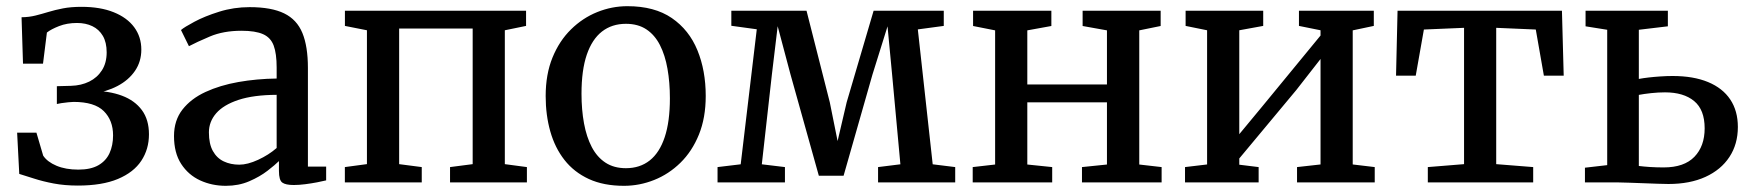

<svg xmlns="http://www.w3.org/2000/svg" viewBox="-20 -590 5667 621"><path d="M231.8 10.2Q189.3 10.2 153.8 3.5Q118.2 -3.3 90.2 -12.4Q62.2 -21.4 42.3 -27.5L35.4 -161H97.8L119.7 -86.5Q133.2 -66.3 162.8 -53.9Q192.5 -41.4 233.3 -41.4Q273.3 -41.4 298.1 -55.5Q322.9 -69.7 334.3 -94.7Q345.7 -119.8 345.7 -152.1Q345.7 -200.8 315.7 -230.6Q285.7 -260.4 218 -260.4Q212.4 -260.4 200.7 -259.2Q189 -258.1 178.3 -256.4Q167.6 -254.7 163.9 -253.6V-311.2L209.5 -312.4Q242.6 -313.3 268.6 -326.1Q294.6 -338.9 309.8 -362.8Q325 -386.7 325 -420.6Q325 -452.9 312.7 -473.9Q300.3 -495 278.8 -505.3Q257.2 -515.7 229.2 -515.7Q196.8 -515.7 171 -505.6Q145.3 -495.5 131.7 -484.8L119.1 -384.1H54.4L49.7 -534.2Q74 -534.5 94.7 -539.7Q115.4 -544.9 136.7 -551.4Q158 -557.9 183.7 -562.9Q209.3 -567.9 243.6 -567.9Q304.6 -567.9 347.8 -550.4Q391.1 -533 414.1 -501.9Q437.1 -470.7 437.1 -429.5Q437.1 -390.8 416.6 -360.8Q396.1 -330.8 360.1 -311.9Q324 -292.9 277.2 -286.4V-296.4Q332.9 -296.1 374.5 -280.5Q416 -264.9 438.9 -233.9Q461.8 -202.8 461.8 -155.6Q461.8 -107.6 437.1 -70.1Q412.4 -32.6 361.4 -11.2Q310.5 10.2 231.8 10.2Z M710.4 11Q665.6 11 627.4 -6.5Q589.3 -24 566 -59.8Q542.8 -95.5 542.8 -150Q542.8 -200.5 570.2 -235.7Q597.7 -270.8 644.6 -292.5Q691.6 -314.2 751 -324.7Q810.5 -335.2 874.8 -336V-371.5Q874.8 -416.7 865.2 -442.6Q855.6 -468.4 831 -479.4Q806.4 -490.5 761 -490.5Q702.7 -490.5 658.9 -472Q615.1 -453.4 591.1 -440.6L565.4 -492.9Q575.5 -501.9 608.7 -519.6Q641.8 -537.4 688.8 -552.1Q735.8 -566.9 787.4 -566.9Q857.8 -566.9 899.1 -546.7Q940.3 -526.6 958.1 -483.2Q975.9 -439.8 975.9 -370.3V-51.1H1034.9V-6.6Q1023.8 -3.8 1005.6 -0.3Q987.4 3.2 967.3 5.8Q947.1 8.4 930.2 8.4Q903.8 8.4 893 0.5Q882.2 -7.4 882.2 -37.1V-69Q869.7 -56.6 845.1 -37.6Q820.5 -18.6 786.3 -3.8Q752.1 11 710.4 11ZM754 -57.4Q780.7 -57.4 814.8 -73.1Q848.9 -88.8 874.8 -111.3V-283.3Q799.8 -282.9 751.3 -266.9Q702.8 -250.8 679.2 -223.6Q655.7 -196.4 655.7 -161.8Q655.7 -124.6 668.5 -101.6Q681.3 -78.6 703.6 -68Q725.9 -57.4 754 -57.4Z M1095.4 0V-49.6L1166.8 -59.2V-492.1L1095.6 -506.2V-555.3H1681.5V-506.2L1612.8 -492.1V-59.1L1684.2 -49.6V0H1435.6V-49.6L1508.8 -59.1V-497.8H1271V-59.1L1344.1 -49.6V0Z M1744.9 -279.3Q1744.9 -349.6 1766.9 -403.7Q1789 -457.8 1826.7 -494.8Q1864.4 -531.9 1911.6 -550.9Q1958.8 -570 2009.3 -570Q2096.9 -570 2152.9 -531.6Q2208.8 -493.2 2235.7 -427.5Q2262.6 -361.8 2262.6 -279.7Q2262.6 -209.1 2240.6 -154.8Q2218.5 -100.5 2180.8 -63.6Q2143.1 -26.7 2095.8 -7.9Q2048.6 11 1998.1 11Q1932.5 11 1884.6 -11Q1836.7 -33.1 1805.8 -72.5Q1774.9 -111.9 1759.9 -164.8Q1744.9 -217.7 1744.9 -279.3ZM2004.5 -46Q2049.7 -46 2081.4 -71Q2113.1 -96 2129.9 -146.3Q2146.7 -196.6 2146.7 -272Q2146.7 -323.5 2138.9 -367.5Q2131.2 -411.5 2114.5 -444.2Q2097.9 -476.8 2070.8 -494.9Q2043.6 -513 2004.5 -513Q1959.2 -513 1927 -488Q1894.9 -463 1877.8 -412.9Q1860.8 -362.9 1860.8 -287Q1860.8 -235 1868.9 -191Q1877 -147 1894 -114.4Q1911.1 -81.8 1938.4 -63.9Q1965.8 -46 2004.5 -46Z M2300.8 0V-49.6L2375.7 -58.6L2427.7 -495.3L2345.4 -506.6V-555.3H2588.6L2663.9 -259L2689.1 -133.8L2718.4 -259L2805.6 -555.3H3032.5V-506.2L2948.6 -494.9L2996.7 -58.6L3069.5 -49.6V0H2820V-49.6L2892.2 -58.6L2865.6 -346.8L2850.6 -504.8L2801.8 -348.6L2708.5 -21.7H2628.4L2536.6 -349.9L2495.3 -505.2L2476.5 -348.4L2444 -58.6L2518.8 -49.6V0Z M3126.1 0V-49.6L3198.6 -57.9V-491.8L3127.3 -505.9V-555.3H3380.5V-505.9L3302.7 -491.8V-316.9H3560.3V-491.8L3481.6 -505.9V-555.3H3734V-505.9L3664.8 -491.8V-57.9L3737.1 -49.6V0H3479.5V-49.6L3560.3 -57.9V-259.1H3302.7V-57.9L3383.2 -49.6V0Z M3812.8 0V-49.6L3884.2 -58.1V-492.1L3814.7 -506.2V-555.3H4065.7V-506.2L3988.3 -492.1V-156L4061.1 -243.9L4251.1 -475.1V-492.1L4181.3 -506.2V-555.3H4423.4V-506.2L4355.2 -491.8V-58.1L4426.4 -49.6V0H4175.1V-49.6L4251.1 -58.1V-399.2L4172.7 -298.8L3988.3 -77.5V-57.3L4050.9 -49.6V0Z M4598.1 0V-49.6L4715.3 -59.1V-500L4585.4 -494.5L4559 -345.2H4495.3L4500.2 -555.3H5031.9L5037.6 -345.2H4973.5L4947.3 -494.5L4819.3 -500V-59.1L4938.9 -49.6V0Z M5106.3 0V-47.6L5178.3 -55.9V-493.7L5108.3 -504.9V-555.3H5374.5V-504.9L5280.6 -493.7V-334.7Q5294.3 -337.3 5312.4 -339.4Q5330.5 -341.5 5350.6 -342.8Q5370.7 -344.2 5389.8 -344.2Q5457.3 -344.2 5504.5 -324.6Q5551.8 -305 5576.3 -268.2Q5600.9 -231.4 5600.9 -179.4Q5600.9 -123.8 5573.6 -82.3Q5546.3 -40.8 5495.9 -17.8Q5445.6 5.1 5376.4 5.1Q5363.8 5.1 5341.8 4.3Q5319.8 3.4 5295 2.6Q5270.2 1.7 5248.4 0.9Q5226.7 0 5213.8 0ZM5360.9 -48.5Q5427.2 -48.5 5460.4 -82.9Q5493.5 -117.2 5493.5 -175Q5493.5 -235.1 5459.4 -263.2Q5425.4 -291.3 5365.2 -291.3Q5343.5 -291.3 5320.4 -288.8Q5297.3 -286.3 5280.6 -283.1V-53.2Q5296.5 -51.2 5317.5 -49.8Q5338.5 -48.5 5360.9 -48.5Z"/></svg>

Font: Merriweather Light
Style: Regular
Weight: 300
Designer: Eben Sorkin
Foundry: Eben Sorkin
Version: Version 2.100